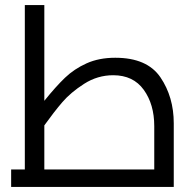

<svg xmlns="http://www.w3.org/2000/svg" viewBox="-20 -738 766 758"><path d="M666 -251V0H24V-69H78V-718H155V-340Q200 -396 236.5 -431Q273 -466 322 -488Q371 -510 435 -510Q561 -510 613.5 -432.5Q666 -355 666 -251ZM155 -243V-69H589V-240Q589 -326 547.5 -383.5Q506 -441 427 -441Q365 -441 312 -407Q259 -373 226 -334.5Q193 -296 155 -243Z"/></svg>

Font: Cairo
Style: Regular
Weight: 400
Designer: Mohamed Gaber, the designers of Titillium
Foundry: Kief Type Foundry
Version: Version 2.009; ttfautohint (v1.5.33-1714) -l 8 -r 50 -G 200 